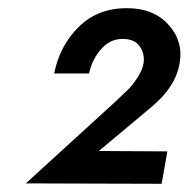

<svg xmlns="http://www.w3.org/2000/svg" viewBox="-20 -730 460 468"><path d="M43 -283 261 -482Q284 -504 293 -512.5Q302 -521 314.5 -540Q327 -559 330 -576Q333 -599 321 -616.5Q309 -634 283 -635Q251 -637 228 -612Q205 -587 197 -551H112Q126 -620 173 -665.5Q220 -711 291 -710Q354 -710 390.5 -670Q427 -630 418 -577Q409 -517 343 -464L221 -362L388 -361L374 -282Z"/></svg>

Font: Jost* 600 Semi
Style: Italic
Weight: 600
Italic angle: -10°
Version: Version 3.500